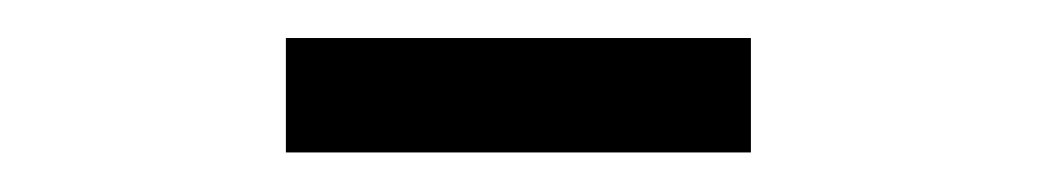

<svg xmlns="http://www.w3.org/2000/svg" viewBox="-20 -638 540 100"><path d="M128.9 -618.2H371.1V-558.6H128.9Z"/></svg>

Font: BabelStone Irk Bitig Colour
Style: Regular
Weight: 400
Designer: Andrew West
Foundry: BabelStone
Version: Version 1.03 June 7, 2023